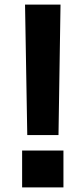

<svg xmlns="http://www.w3.org/2000/svg" viewBox="-20 -812 361 835"><path d="M76.2 2.9V-157.2H255.9V2.9ZM234.4 -224.6H98.6L88.9 -792H243.2Z"/></svg>

Font: Gothic A1 ExtraBold
Style: Regular
Weight: 800
Designer: HanYang I&C Co.,Ltd.
Foundry: HanYang I&C Co.,Ltd.
Version: Version 2.50